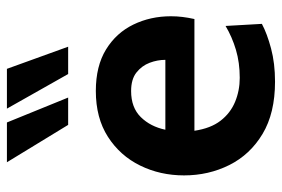

<svg xmlns="http://www.w3.org/2000/svg" viewBox="-150 -655 815 555"><g transform="rotate(-90 257.5 -377.5)"><path d="M299 10Q208 10 148 -26Q88 -62 58 -122Q28 -182 28 -253Q28 -322 56.5 -380Q85 -438 139.5 -473Q194 -508 272 -508Q344 -508 392 -478.5Q440 -449 464 -399.5Q488 -350 488 -291Q488 -274 486 -257.5Q484 -241 480 -223H157Q164 -176 186 -147.5Q208 -119 240.5 -105.5Q273 -92 310 -92Q354 -92 391 -103Q428 -114 460 -133L466 -28Q438 -13 395 -1.5Q352 10 299 10ZM160 -307H362Q362 -330 353.5 -352.5Q345 -375 325.5 -390.5Q306 -406 272 -406Q224 -406 196.5 -378Q169 -350 160 -307ZM400 -588H321L221 -765H336ZM253 -588H174L66 -765H181Z"/></g></svg>

Font: Cabin VF Beta
Style: Regular
Weight: 400
Designer: Pablo Impallari
Foundry: Pablo Impallari. http://www.impallari.com Igino Marini. http://www.ikern.com
Version: Version 2.200